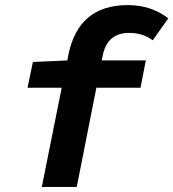

<svg xmlns="http://www.w3.org/2000/svg" viewBox="-20 -733 680 753"><path d="M144 0 222 -389H88L109 -490L244 -496L248 -517Q287 -713 481 -713Q573 -713 640 -661L579 -575Q540 -604 487 -604Q401 -604 383 -516L379 -496H552L531 -389H358L281 0Z"/></svg>

Font: TypoPRO Source Code Pro
Style: Bold Italic
Weight: 700
Italic angle: -11°
Monospace: yes
Designer: Paul D. Hunt, Teo Tuominen
Foundry: Adobe Systems Incorporated
Version: Version 1.030;PS 1.0;hotconv 1.0.84;makeotf.lib2.5.63406